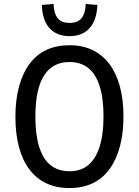

<svg xmlns="http://www.w3.org/2000/svg" viewBox="-20 -943 703 972"><path d="M332 9Q266 9 215.5 -14.5Q165 -38 129.5 -84.5Q94 -131 76 -198.5Q58 -266 58 -352Q58 -438 76.5 -505.5Q95 -573 130 -620Q165 -667 215.5 -690.5Q266 -714 332 -714Q397 -714 447.5 -690Q498 -666 533 -620Q568 -574 586.5 -507Q605 -440 605 -353Q605 -267 586.5 -199.5Q568 -132 533 -85Q498 -38 447.5 -14.5Q397 9 332 9ZM332 -76Q389 -76 426.5 -107Q464 -138 484 -199.5Q504 -261 504 -353Q504 -446 484.5 -507Q465 -568 427 -598.5Q389 -629 332 -629Q275 -629 236.5 -598.5Q198 -568 178.5 -506.5Q159 -445 159 -352Q159 -261 178.5 -199Q198 -137 236.5 -106.5Q275 -76 332 -76ZM332 -760Q267 -760 230.5 -800.5Q194 -841 192 -918L251 -923Q253 -874 272.5 -850.5Q292 -827 332 -827Q373 -827 392.5 -850.5Q412 -874 414 -923L473 -918Q470 -841 433.5 -800.5Q397 -760 332 -760Z"/></svg>

Font: Nunito Sans 10pt Condensed SemiBold
Style: Regular
Weight: 600
Width: 3
Designer: Vernon Adams
Foundry: Vernon Adams
Version: Version 3.101;gftools[0.9.27]